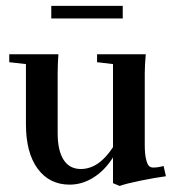

<svg xmlns="http://www.w3.org/2000/svg" viewBox="-20 -611 590 647"><path d="M152.8 -548.8V-591.3H393.6V-548.8ZM214.8 11.2Q146.5 11.2 106.9 -42.5Q67.4 -96.2 67.4 -192.4V-395L11.2 -401.4V-428.2H176.8Q174.3 -394 174.3 -363.3V-162.6Q174.3 -104 194.1 -72.8Q213.9 -41.5 252.4 -41.5Q313 -41.5 360.8 -115.2V-395L307.1 -401.4V-428.2H471.2Q467.8 -390.1 467.8 -363.3V-122.6Q467.8 -92.3 472.2 -74.5Q476.6 -56.6 482.2 -51.5Q487.8 -46.4 496.1 -46.4Q513.7 -46.4 531.2 -51.8L539.1 -17.1Q502.4 -12.2 453.4 -2.2Q404.3 7.8 383.3 15.6L360.8 6.3V-80.6Q333.5 -37.1 295.2 -12.9Q256.8 11.2 214.8 11.2Z"/></svg>

Font: Elstob 14pt SemiBold
Style: Regular
Weight: 600
Designer: Peter S. Baker
Version: Version 1.015